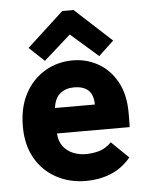

<svg xmlns="http://www.w3.org/2000/svg" viewBox="-51 -728 602 782"><g transform="rotate(-5 250.0 -337.0)"><path d="M270 12Q203 12 149 -17Q95 -46 63.5 -100.5Q32 -155 32 -231Q32 -309 62 -365Q92 -421 143.5 -451.5Q195 -482 258 -482Q313 -482 360.5 -455.5Q408 -429 437 -377Q466 -325 466 -250Q466 -238 466 -220Q466 -202 465 -191H168Q170 -158 186.5 -137Q203 -116 227.5 -106.5Q252 -97 277 -97Q306 -97 332.5 -104.5Q359 -112 383 -136L453 -68Q417 -25 370 -6.5Q323 12 270 12ZM169 -295H332Q332 -372 253 -372Q219 -372 196.5 -353.5Q174 -335 169 -295ZM145 -490 83 -548 233 -686H279L429 -548L367 -490L255 -588Z"/></g></svg>

Font: Inconsolata Black
Style: Regular
Weight: 900
Monospace: yes
Designer: Raph Levien, Cyreal, Brenton Simpson
Foundry: Raph Levien, Cyreal, Google
Version: Version 3.001; ttfautohint (v1.8.2.53-6de2)